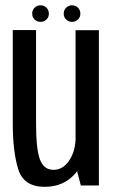

<svg xmlns="http://www.w3.org/2000/svg" viewBox="-20 -712 440 737"><path d="M290.3 0H359.6V-596.2H270V-77.2ZM118.4 -596.5H29V-237.5Q29 -129.8 50.1 -62.3Q71.3 5.2 151.3 5.2Q225.8 5.2 270.2 -47.5Q314.7 -100.2 314.7 -165.4L270.2 -185.8Q270.2 -132.9 246 -96.5Q221.8 -60.1 185.4 -60.1Q148.5 -60.1 133.4 -99.5Q118.4 -138.8 118.4 -238.6ZM136 -628.1Q149.1 -628.1 158.4 -637.1Q167.6 -646.1 167.6 -659.6Q167.6 -673.1 158.4 -682.4Q149.1 -691.7 136 -691.7Q122.1 -691.7 112.8 -682.4Q103.6 -673.1 103.6 -659.6Q103.6 -646.1 112.8 -637.1Q122.1 -628.1 136 -628.1ZM256.4 -628.1Q270.1 -628.1 279.3 -637.1Q288.5 -646.1 288.5 -659.6Q288.5 -673.1 279.3 -682.4Q270.1 -691.7 256.4 -691.7Q243.4 -691.7 234 -682.4Q224.6 -673.1 224.6 -659.6Q224.6 -646.1 233.9 -637.1Q243.2 -628.1 256.4 -628.1Z"/></svg>

Font: Anybody Thin Condensed
Style: Regular
Weight: 100
Width: 3
Version: Version 1.113;gftools[0.9.25]